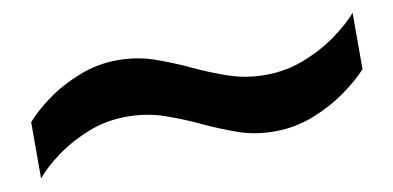

<svg xmlns="http://www.w3.org/2000/svg" viewBox="-37 -494 810 396"><g transform="rotate(-10 368.0 -296.5)"><path d="M23 -184V-302Q40 -322 70 -344Q100 -366 139 -381.5Q178 -397 221 -397Q261 -397 297 -384.5Q333 -372 368 -355.5Q403 -339 439.5 -326.5Q476 -314 516 -314Q559 -314 597.5 -329Q636 -344 666.5 -366Q697 -388 715 -409V-291Q697 -271 666.5 -249Q636 -227 597 -211.5Q558 -196 514 -196Q474 -196 438.5 -208.5Q403 -221 368 -237.5Q333 -254 296.5 -266.5Q260 -279 219 -279Q176 -279 138 -264Q100 -249 70 -227Q40 -205 23 -184Z"/></g></svg>

Font: Archivo Expanded ExtraBold
Style: Regular
Weight: 800
Width: 7
Designer: Hector Gatti
Foundry: Omnibus-Type
Version: Version 2.001; ttfautohint (v1.8.3)